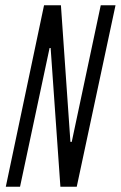

<svg xmlns="http://www.w3.org/2000/svg" viewBox="-20 -708 458 728"><path d="M2 0 147 -688H211L247 -170H252L362 -688H418L271 0H209L172 -526H168L56 0Z"/></svg>

Font: Saira UltraCondensed
Style: Italic
Weight: 400
Width: 1
Italic angle: -12°
Designer: Hector Gatti with collaboration of the Omnibus-Type team
Foundry: Omnibus-Type
Version: Version 1.101